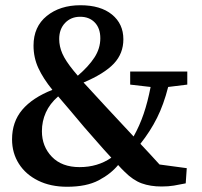

<svg xmlns="http://www.w3.org/2000/svg" viewBox="-20 -699 773 733"><path d="M140 -198Q140 -140 178 -100.5Q216 -61 284 -61Q353 -61 405 -97Q377 -127 352 -156Q327 -185 302 -213Q269 -252 246 -279.5Q223 -307 202 -331Q170 -303 155 -269.5Q140 -236 140 -198ZM261 -429Q265 -424 269 -419.5Q273 -415 277 -410Q318 -445 340.5 -479.5Q363 -514 363 -553Q363 -591 342 -613Q321 -635 286 -635Q251 -635 228.5 -611.5Q206 -588 206 -550Q206 -522 218 -494.5Q230 -467 261 -429ZM597 13Q554 13 521 1Q488 -11 456 -43Q449 -50 443 -56Q437 -62 431 -69Q403 -35 356.5 -10.5Q310 14 236 14Q173 14 125.5 -9.5Q78 -33 52 -74Q26 -115 26 -167Q26 -234 65 -280Q104 -326 180 -356Q145 -399 126.5 -439Q108 -479 108 -525Q108 -597 158.5 -638Q209 -679 287 -679Q364 -679 407.5 -643.5Q451 -608 451 -549Q451 -495 415 -456.5Q379 -418 299 -384Q315 -367 334.5 -345.5Q354 -324 381 -295Q408 -266 435 -237Q462 -208 490 -178Q513 -219 528.5 -264.5Q544 -310 555 -367L477 -376V-426H695V-376L622 -367Q605 -300 579.5 -249Q554 -198 516 -150Q551 -113 589 -71L693 -57L689 1Q665 6 644 9.5Q623 13 597 13Z"/></svg>

Font: Source Serif 4 SmText Semibold
Style: Regular
Weight: 600
Designer: Frank Grießhammer
Foundry: Adobe
Version: Version 4.005;hotconv 1.1.0;makeotfexe 2.6.0